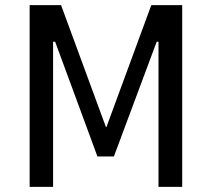

<svg xmlns="http://www.w3.org/2000/svg" viewBox="-20 -725 821 745"><path d="M95 0V-705H217L391 -232H393L567 -705H687V0H595V-563H588L422 -118H358L194 -563H186V0Z"/></svg>

Font: Nunito Sans 7pt Condensed Medium
Style: Regular
Weight: 500
Width: 3
Designer: Vernon Adams
Foundry: Vernon Adams
Version: Version 3.101;gftools[0.9.27]